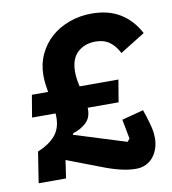

<svg xmlns="http://www.w3.org/2000/svg" viewBox="-81 -781 772 863"><g transform="rotate(-10 305.0 -349.0)"><path d="M472 12Q437 12 398.5 2.5Q360 -7 317 -24L165 -82L153 0H28L50 -141Q100 -161 129 -193.5Q158 -226 158 -278Q158 -283 158 -287Q158 -291 157 -296H50L67 -397H141Q138 -414 135.5 -433.5Q133 -453 133 -473Q133 -525 153.5 -569Q174 -613 209 -644Q244 -675 292 -692.5Q340 -710 394 -710Q471 -710 524.5 -677Q578 -644 610 -583L496 -512Q479 -546 453.5 -564.5Q428 -583 390 -583Q340 -583 308 -553.5Q276 -524 276 -465Q276 -447 278.5 -430.5Q281 -414 285 -397H462L445 -296H304V-288Q304 -249 278.5 -226.5Q253 -204 221 -195L217 -188L454 -114L465 -127L448 -216L547 -242L557 -212Q568 -177 573 -155Q578 -133 578 -109Q578 -86 571 -64Q564 -42 550.5 -25Q537 -8 517 2Q497 12 472 12Z"/></g></svg>

Font: IBM Plex Mono
Style: Bold Italic
Weight: 700
Italic angle: -9°
Monospace: yes
Designer: Mike Abbink, Paul van der Laan, Pieter van Rosmalen
Foundry: Bold Monday
Version: Version 2.3